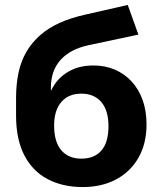

<svg xmlns="http://www.w3.org/2000/svg" viewBox="-20 -746 658 777"><path d="M315 11Q233 11 172 -21.5Q111 -54 78 -118.5Q45 -183 45 -278V-350Q45 -405 55 -452Q65 -499 87 -536.5Q109 -574 142.5 -603.5Q176 -633 221.5 -653.5Q267 -674 326 -687L497 -726L540 -606L338 -563Q264 -547 225 -503.5Q186 -460 186 -391V-335H171Q180 -375 203.5 -408Q227 -441 266 -461Q305 -481 359 -481Q405 -481 444 -464.5Q483 -448 512 -417Q541 -386 557 -342Q573 -298 573 -242Q573 -165 540.5 -108Q508 -51 450 -20Q392 11 315 11ZM309 -104Q362 -104 390.5 -137Q419 -170 419 -235Q419 -299 390 -333Q361 -367 309 -367Q257 -367 228 -333Q199 -299 199 -238Q199 -172 228 -138Q257 -104 309 -104Z"/></svg>

Font: Nunito Sans 11pt ExtraBold
Style: Regular
Weight: 800
Version: Version 3.101;gftools[0.9.27]